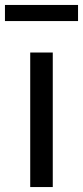

<svg xmlns="http://www.w3.org/2000/svg" viewBox="-30 -755 335 775"><path d="M92 0H183V-543H92ZM-10 -670H285V-735H-10Z"/></svg>

Font: Kinto Sans
Style: Regular
Weight: 400
Designer: Authors: Ryoko NISHIZUKA  (kana & ideographs); Paul D. Hunt (Latin, Greek & Cyrillic); Wenlong ZHANG  (bopomofo); Sandol
Foundry: Adobe Systems Incorporated, ookami Inc.
Version: Version 0.001